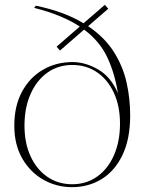

<svg xmlns="http://www.w3.org/2000/svg" viewBox="-20 -762 606 792"><path d="M277 10Q213.5 10 159.2 -20.5Q105 -51 72 -108Q39 -165 39 -243.5Q39 -325 70.8 -383.8Q102.5 -442.5 157 -474.2Q211.5 -506 279 -506Q332 -506 384.8 -475.5Q437.5 -445 466.5 -377.5Q453 -461 422.2 -526.2Q391.5 -591.5 327 -640L227.5 -553.5L213.5 -569.5L309 -652.5Q273.5 -676 227 -695.2Q180.5 -714.5 121 -729.5L128 -738.5Q188 -726 237 -707.8Q286 -689.5 324.5 -666L412.5 -742L426.5 -726L343.5 -654Q411 -608.5 448.8 -549.2Q486.5 -490 501.8 -423Q517 -356 517 -286.5Q517 -188.5 485.2 -122.5Q453.5 -56.5 399.2 -23.2Q345 10 277 10ZM278 -2Q336.5 -2 381 -33.8Q425.5 -65.5 450.2 -122Q475 -178.5 475 -252.5Q475 -324 450 -378.5Q425 -433 380.8 -463.5Q336.5 -494 278 -494Q219.5 -494 175.2 -462.2Q131 -430.5 106 -374Q81 -317.5 81 -243.5Q81 -172 106 -117.5Q131 -63 175.5 -32.5Q220 -2 278 -2Z"/></svg>

Font: Newsreader Display ExtraLight
Style: Regular
Weight: 275
Designer: Hugues Gentile
Foundry: Production Type
Version: Version 1.002